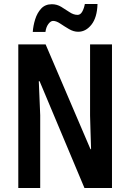

<svg xmlns="http://www.w3.org/2000/svg" viewBox="-20 -935 647 955"><path d="M537 0H400L177 -531H173Q176 -473 177 -434.5Q178 -396 180 -362V0H71V-714H207L430 -193H433Q431 -253 430 -289Q429 -325 428 -360V-714H537ZM143 -776Q145 -807 155 -839Q165 -871 185 -892.5Q205 -914 238 -914Q263 -914 284.5 -901Q306 -888 326 -874.5Q346 -861 366 -861Q380 -861 389 -877Q398 -893 402 -915H465Q463 -848 435 -812.5Q407 -777 369 -777Q346 -777 323 -790.5Q300 -804 280 -817.5Q260 -831 244 -831Q232 -831 220.5 -815.5Q209 -800 206 -776Z"/></svg>

Font: Noto Sans Gurmukhi ExtraCondensed SemiBold
Style: Regular
Weight: 600
Width: 2
Designer: Jelle Bosma - Monotype Design Team
Foundry: Monotype Imaging Inc.
Version: Version 2.004; ttfautohint (v1.8.4.7-5d5b)